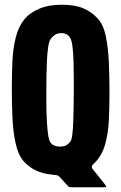

<svg xmlns="http://www.w3.org/2000/svg" viewBox="-20 -730 513 812"><path d="M372 -15 424 50Q429 57 429 59.5Q429 62 419 62H283Q273 62 270.5 59.5Q268 57 263 52L234 20Q228 13 222 11.5Q216 10 203 9Q160 5 131 -9.5Q102 -24 81 -47Q57 -74 46 -124Q35 -174 32.5 -235.5Q30 -297 30 -357Q30 -416 32.5 -471Q35 -526 47 -573Q59 -620 87 -653Q108 -677 147 -693.5Q186 -710 240 -710Q297 -710 332 -695Q367 -680 392 -653Q417 -627 427.5 -576.5Q438 -526 440.5 -465Q443 -404 443 -343Q443 -282 440.5 -224Q438 -166 424 -117.5Q410 -69 377 -38Q369 -31 368.5 -25.5Q368 -20 372 -15ZM239 -590Q211 -590 193 -563Q187 -554 183.5 -529.5Q180 -505 178.5 -473.5Q177 -442 176.5 -410Q176 -378 176 -354Q176 -329 176 -297Q176 -265 177.5 -233.5Q179 -202 181.5 -176.5Q184 -151 188 -139Q193 -123 205.5 -116.5Q218 -110 234 -110Q248 -110 258 -114.5Q268 -119 278 -132Q283 -138 286 -162.5Q289 -187 290 -220.5Q291 -254 291.5 -288Q292 -322 292 -346Q292 -371 292 -403.5Q292 -436 291 -468Q290 -500 287.5 -525Q285 -550 281 -561Q270 -590 239 -590Z"/></svg>

Font: Railroad Gothic CC
Style: Bold
Weight: 700
Designer: indestructible type*
Foundry: Cowboy Collective
Version: Version 1.000